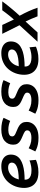

<svg xmlns="http://www.w3.org/2000/svg" viewBox="1110 -1688 592 2851"><g transform="rotate(-90 1405.5 -262.0)"><path d="M274 13Q192 13 140.5 -15Q89 -43 65 -90.5Q41 -138 41 -198Q41 -265 63 -326Q85 -387 126.5 -435Q168 -483 228 -510.5Q288 -538 364 -538Q418 -538 456.5 -520.5Q495 -503 515.5 -471.5Q536 -440 536 -397Q536 -348 516.5 -313Q497 -278 462 -255Q427 -232 380 -218Q333 -204 278 -198Q223 -192 163 -192Q162 -159 176 -136.5Q190 -114 221 -102Q252 -90 301 -90Q332 -90 361.5 -95Q391 -100 414.5 -107Q438 -114 449 -120L458 -24Q433 -12 384.5 0.5Q336 13 274 13ZM167 -279Q237 -280 284.5 -288Q332 -296 361.5 -310Q391 -324 404 -342Q417 -360 417 -382Q417 -398 409 -410.5Q401 -423 384.5 -430Q368 -437 342 -437Q303 -437 267.5 -418.5Q232 -400 206 -365Q180 -330 167 -279Z M785 14Q729 14 689 5.5Q649 -3 623 -14.5Q597 -26 583 -33L630 -132Q651 -120 690 -105.5Q729 -91 783 -91Q820 -91 845 -98.5Q870 -106 883 -119.5Q896 -133 896 -152Q896 -176 875.5 -190Q855 -204 806 -224Q767 -240 740 -256.5Q713 -273 698 -298Q683 -323 683 -362Q683 -441 740.5 -489.5Q798 -538 911 -538Q965 -538 1011 -528Q1057 -518 1082 -505L1036 -406Q1013 -417 979.5 -425.5Q946 -434 898 -434Q880 -434 858 -429.5Q836 -425 821 -412.5Q806 -400 806 -377Q806 -362 813.5 -351.5Q821 -341 840.5 -330.5Q860 -320 894 -307Q936 -291 964 -272.5Q992 -254 1006.5 -227.5Q1021 -201 1021 -160Q1021 -113 995.5 -73.5Q970 -34 918 -10Q866 14 785 14Z M1345 14Q1289 14 1249 5.5Q1209 -3 1183 -14.5Q1157 -26 1143 -33L1190 -132Q1211 -120 1250 -105.5Q1289 -91 1343 -91Q1380 -91 1405 -98.5Q1430 -106 1443 -119.5Q1456 -133 1456 -152Q1456 -176 1435.5 -190Q1415 -204 1366 -224Q1327 -240 1300 -256.5Q1273 -273 1258 -298Q1243 -323 1243 -362Q1243 -441 1300.5 -489.5Q1358 -538 1471 -538Q1525 -538 1571 -528Q1617 -518 1642 -505L1596 -406Q1573 -417 1539.5 -425.5Q1506 -434 1458 -434Q1440 -434 1418 -429.5Q1396 -425 1381 -412.5Q1366 -400 1366 -377Q1366 -362 1373.5 -351.5Q1381 -341 1400.5 -330.5Q1420 -320 1454 -307Q1496 -291 1524 -272.5Q1552 -254 1566.5 -227.5Q1581 -201 1581 -160Q1581 -113 1555.5 -73.5Q1530 -34 1478 -10Q1426 14 1345 14Z M1954 13Q1872 13 1820.5 -15Q1769 -43 1745 -90.5Q1721 -138 1721 -198Q1721 -265 1743 -326Q1765 -387 1806.5 -435Q1848 -483 1908 -510.5Q1968 -538 2044 -538Q2098 -538 2136.5 -520.5Q2175 -503 2195.5 -471.5Q2216 -440 2216 -397Q2216 -348 2196.5 -313Q2177 -278 2142 -255Q2107 -232 2060 -218Q2013 -204 1958 -198Q1903 -192 1843 -192Q1842 -159 1856 -136.5Q1870 -114 1901 -102Q1932 -90 1981 -90Q2012 -90 2041.5 -95Q2071 -100 2094.5 -107Q2118 -114 2129 -120L2138 -24Q2113 -12 2064.5 0.5Q2016 13 1954 13ZM1847 -279Q1917 -280 1964.5 -288Q2012 -296 2041.5 -310Q2071 -324 2084 -342Q2097 -360 2097 -382Q2097 -398 2089 -410.5Q2081 -423 2064.5 -430Q2048 -437 2022 -437Q1983 -437 1947.5 -418.5Q1912 -400 1886 -365Q1860 -330 1847 -279Z M2212 0 2457 -268 2329 -524H2461L2542 -351Q2568 -380 2592.5 -410.5Q2617 -441 2639.5 -470.5Q2662 -500 2679 -524H2811Q2797 -504 2778 -479.5Q2759 -455 2737 -427.5Q2715 -400 2691.5 -372Q2668 -344 2644.5 -317Q2621 -290 2598 -266Q2636 -196 2665 -132Q2694 -68 2717 0H2589Q2571 -49 2551 -94Q2531 -139 2512 -178L2350 0Z"/></g></svg>

Font: Ubuntu Sans Mono SemiBold
Style: Italic
Weight: 600
Italic angle: -13.5°
Monospace: yes
Designer: Dalton Maag Ltd
Foundry: Dalton Maag Ltd
Version: Version 1.006